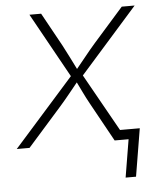

<svg xmlns="http://www.w3.org/2000/svg" viewBox="-66 -590 650 790"><g transform="rotate(-5 259.0 -195.0)"><path d="M-15.1 0 232.9 -279.3 85 -545.9H133.3L210 -406.7Q224.1 -380.4 236.3 -355.5Q248.5 -330.6 260.7 -306.6Q280.8 -330.6 300.5 -355.5Q320.3 -380.4 343.3 -406.7L466.3 -545.9H519.5L282.2 -277.8L438 0H389.2L300.3 -161.1Q287.1 -185.1 276.4 -207.3Q265.6 -229.5 254.9 -251.5Q236.8 -229.5 219 -207.3Q201.2 -185.1 180.2 -161.1L37.6 0ZM420.9 156.2 446.8 0H399.9L406.7 -41H496.6L463.9 156.2Z"/></g></svg>

Font: Inter Extra Light
Style: Italic
Weight: 200
Italic angle: -9.39999°
Designer: Rasmus Andersson
Foundry: rsms
Version: Version 4.000;git-3c8e0fc